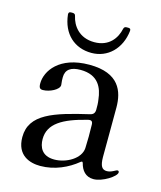

<svg xmlns="http://www.w3.org/2000/svg" viewBox="-101 -709 669 797"><g transform="rotate(15 234.0 -310.5)"><path d="M146.3 13.5C208.5 13.5 264.2 -13.1 303.6 -45.5C305.8 -47.6 307.9 -48.7 309.7 -48.7C312.1 -48.7 313.2 -46.9 314.3 -43.7C321.7 -14.2 339.5 9.2 373.9 9.2C412.3 9.2 468.4 -27.3 468.4 -44.7C468.4 -48.3 466.6 -51.8 462 -51.8C454.9 -51.8 439.6 -37.3 419 -37.3C398.4 -37.3 389.2 -50.8 388.8 -89.8C388.8 -176.1 389.9 -220.2 389.6 -304C389.2 -371.1 365.1 -445.3 235.8 -445.3C106.2 -445.3 58.6 -370.4 58.2 -318.5C57.9 -297.6 64.3 -293.7 75.6 -293.7C104 -293.7 144.2 -313.2 144.2 -333.1C142.4 -347.3 141.7 -359.4 142 -366.1C142 -399.5 164.1 -415.1 205.6 -415.1C282.7 -415.1 303.6 -364.7 308.9 -314.6C311.1 -301.8 311.4 -285.2 311.1 -271.7C310.7 -257.8 304.7 -250.7 291.2 -247.5C144.2 -213.1 44 -182.9 44 -83.5C44 -4.3 101.9 13.5 146.3 13.5ZM95.2 -624.3C104 -541.5 157.7 -494.7 230.1 -494.7C299.7 -494.7 353.3 -546.2 361.9 -624.6C362.2 -632.5 359.7 -634.9 352.3 -635.3H344.1C336.6 -634.9 333.5 -632.1 331.7 -624.6C323.5 -585.9 295.1 -540.8 230.1 -540.8C164.4 -540.8 133.9 -585.9 125.4 -624.6C123.9 -632.1 120.4 -634.9 112.9 -635.3H105.1C97.7 -634.9 95.2 -632.1 95.2 -624.3ZM127.5 -97.3C127.5 -163.4 185.4 -197.4 289.4 -223C302.9 -226.2 308.9 -221.6 309.3 -207.7C310.4 -172.6 310 -138.5 308.6 -106.5C306.1 -61.1 247.5 -27.3 195.7 -27.3C142 -27.3 127.5 -63.2 127.5 -97.3Z"/></g></svg>

Font: Margiela Serif Text
Style: Regular
Weight: 400
Designer: Andreas Faust, Stefan Endress
Version: Version 1.002;FEAKit 1.0